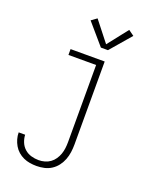

<svg xmlns="http://www.w3.org/2000/svg" viewBox="-174 -862 949 1174"><g transform="rotate(20 300.0 -275.0)"><path d="M210 213Q188 213 166.5 209.5Q145 206 125 197Q105 188 88.5 173.5Q72 159 61 140Q50 121 44 100Q38 79 38 57H80Q81 81 90.5 104.5Q100 128 118.5 144.5Q137 161 161 168Q185 175 210 175Q230 175 249.5 169.5Q269 164 285 152.5Q301 141 312.5 124Q324 107 330.5 88.5Q337 70 339.5 50Q342 30 342 10V-492H162V-530H384V10Q384 35 380.5 60.5Q377 86 368 109.5Q359 133 343.5 153.5Q328 174 306.5 188Q285 202 260 207.5Q235 213 210 213ZM333 -602 217 -737 253 -763 356 -632 459 -763 495 -737 379 -602Z"/></g></svg>

Font: Iosevka Curly Slab XLtEx
Style: Regular
Weight: 200
Width: 7
Monospace: yes
Designer: Belleve Invis
Foundry: Belleve Invis
Version: Version 11.1.0; ttfautohint (v1.8.3)